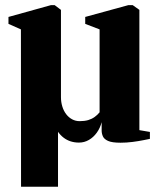

<svg xmlns="http://www.w3.org/2000/svg" viewBox="-20 -546 620 748"><path d="M62 181.5 61.5 -431.5 13 -453V-480L178.5 -526H193L217.5 -507.5V-167.5Q217.5 -148 222.8 -131Q228 -114 237.8 -101.2Q247.5 -88.5 261 -81.2Q274.5 -74 290.5 -74Q309.5 -74 323.8 -78.2Q338 -82.5 349 -90.5Q360 -98.5 368 -108.5V-431.5L312 -453V-480L480 -526H497L523 -507.5V-39L564 -32V-5Q557 -3.5 538.2 0.2Q519.5 4 496 7Q472.5 10 449.5 10Q416.5 10 401 3Q385.5 -4 380.8 -15Q376 -26 376 -37.5V-70Q370 -47 357 -29Q344 -11 326.2 -0.8Q308.5 9.5 287.5 9.5Q270.5 9.5 255.5 4.8Q240.5 0 228 -9.5Q215.5 -19 206 -32.5V181.5Z"/></svg>

Font: Merriweather 120pt ExtraBold
Style: Regular
Weight: 800
Version: Version 2.100